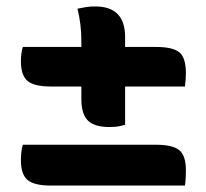

<svg xmlns="http://www.w3.org/2000/svg" viewBox="-20 -617 640 597"><path d="M51 -471H233V-487Q233 -516 230 -540.5Q227 -565 221 -590Q235 -593 247.5 -595Q260 -597 276 -597Q369 -597 369 -502V-471H465Q518 -471 538 -454Q558 -437 558 -390Q558 -369 555 -348H369V-229Q355 -225 344.5 -223.5Q334 -222 320 -222Q274 -222 253.5 -242Q233 -262 233 -309V-348H139Q86 -348 65.5 -365.5Q45 -383 45 -427Q45 -438 46.5 -450Q48 -462 51 -471ZM51 -167H464Q517 -167 537.5 -150Q558 -133 558 -88Q558 -78 557.5 -65Q557 -52 555 -40H139Q86 -40 65.5 -57.5Q45 -75 45 -119Q45 -131 46.5 -144.5Q48 -158 51 -167Z"/></svg>

Font: Recursive Sn Csl St
Style: Bold
Weight: 700
Version: Version 1.079;hotconv 1.0.112;makeotfexe 2.5.65598; ttfautoh